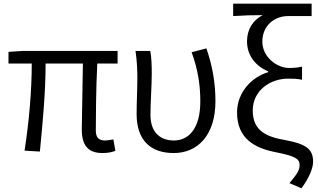

<svg xmlns="http://www.w3.org/2000/svg" viewBox="-20 -816 1723 1040"><path d="M535 13C565 13 587 8 605 1L594 -61C573 -57 559 -55 550 -55C516 -55 499 -70 499 -109C499 -165 500 -345 507 -472H617V-540H102L26 -535V-472H152C152 -323 137 -153 113 0L196 5C211 -148 227 -317 227 -472H429C428 -350 423 -174 423 -115C423 -31 455 13 535 13Z M921 13C1052 13 1147 -85 1147 -268C1147 -365 1131 -459 1098 -554L1018 -533C1054 -435 1065 -349 1065 -266C1065 -121 1003 -55 922 -55C855 -55 795 -92 795 -194C795 -260 802 -352 802 -415C802 -462 801 -502 794 -540H714C722 -484 724 -438 724 -395C724 -329 720 -264 720 -198C720 -55 797 13 921 13Z M1613 204C1657 144 1676 92 1676 60C1676 -12 1632 -37 1526 -57C1427 -74 1349 -105 1349 -217C1349 -327 1445 -390 1540 -390C1568 -390 1588 -390 1616 -384V-455C1587 -449 1573 -448 1545 -448C1479 -448 1401 -508 1401 -590C1401 -679 1468 -729 1541 -729H1668V-796H1243V-729C1310 -733 1341 -734 1403 -734C1350 -707 1318 -657 1318 -592C1318 -513 1367 -457 1433 -429V-425C1343 -399 1264 -315 1264 -207C1264 -64 1361 -13 1476 9C1577 29 1603 44 1603 77C1603 108 1588 127 1548 176Z"/></svg>

Font: Noto Sans KR DemiLight
Style: Regular
Weight: 350
Designer: Ryoko NISHIZUKA 西塚涼子 (kana, bopomofo & ideographs); Paul D. Hunt (Latin, Greek & Cyrillic); Sandoll Communications 산돌커뮤니
Foundry: Adobe
Version: Version 2.004;hotconv 1.0.118;makeotfexe 2.5.65603